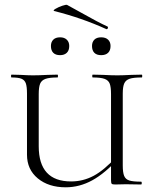

<svg xmlns="http://www.w3.org/2000/svg" viewBox="-20 -786 660 818"><path d="M375 -456Q373 -456 373 -462Q373 -468 375 -468L419 -467Q455 -465 480 -465Q502 -465 540 -467L584 -468Q586 -468 586 -462Q586 -456 584 -456Q549 -456 532.5 -450.5Q516 -445 509.5 -431Q503 -417 503 -387V-81Q503 -51 509 -36.5Q515 -22 531 -17Q547 -12 581 -12Q584 -12 584 -6Q584 0 581 0L516 -1L471 0Q459 0 456 -3Q453 -6 453 -19V-385Q453 -415 447.5 -429.5Q442 -444 425.5 -450Q409 -456 375 -456ZM260 12Q187 12 141 -26Q95 -64 95 -127V-387Q95 -417 90 -431Q85 -445 71.5 -450.5Q58 -456 29 -456Q27 -456 27 -462Q27 -468 29 -468L68 -467Q102 -465 120 -465Q145 -465 183 -467L225 -468Q227 -468 227 -462Q227 -456 225 -456Q191 -456 174 -450Q157 -444 151 -429.5Q145 -415 145 -385V-163Q145 -13 283 -13Q334 -13 379 -37Q424 -61 478 -120L487 -113Q428 -48 373.5 -18Q319 12 260 12ZM211 -739Q204 -741 216.5 -748.5Q229 -756 245.5 -761.5Q262 -767 266 -765L324 -733Q398 -691 438 -673Q440 -672 440 -669Q440 -666 438 -663.5Q436 -661 433 -662Q327 -710 211 -739ZM197 -590Q197 -607 207 -617Q217 -627 236 -627Q254 -627 264.5 -617Q275 -607 275 -590Q275 -571 264.5 -561Q254 -551 236 -551Q217 -551 207 -561Q197 -571 197 -590ZM372 -590Q372 -607 382 -617Q392 -627 411 -627Q430 -627 440.5 -617Q451 -607 451 -590Q451 -571 440.5 -561Q430 -551 411 -551Q392 -551 382 -561Q372 -571 372 -590Z"/></svg>

Font: Cormorant Unicase Light
Style: Regular
Weight: 300
Designer: Christian Thalmann (Catharsis Fonts)
Foundry: Catharsis Fonts
Version: Version 4.000